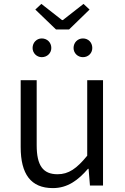

<svg xmlns="http://www.w3.org/2000/svg" viewBox="-20 -951 642 984"><path d="M251 13C326 13 380 -27 431 -86H434L441 0H508V-540H427V-153C373 -87 332 -58 275 -58C200 -58 168 -103 168 -207V-540H86V-197C86 -59 138 13 251 13ZM267 -800H334L439 -902L408 -931L302 -848H298L192 -931L161 -902ZM194 -658C222 -658 243 -679 243 -705C243 -733 222 -754 194 -754C168 -754 147 -733 147 -705C147 -679 168 -658 194 -658ZM405 -658C433 -658 453 -679 453 -705C453 -733 433 -754 405 -754C378 -754 357 -733 357 -705C357 -679 378 -658 405 -658Z"/></svg>

Font: Noto Sans HK DemiLight
Style: Regular
Weight: 350
Designer: Ryoko NISHIZUKA 西塚涼子 (kana, bopomofo & ideographs); Paul D. Hunt (Latin, Greek & Cyrillic); Sandoll Communications 산돌커뮤니
Foundry: Adobe
Version: Version 2.004;hotconv 1.0.118;makeotfexe 2.5.65603